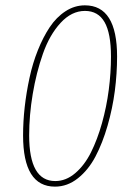

<svg xmlns="http://www.w3.org/2000/svg" viewBox="-20 -693 508 723"><path d="M299.8 -672.9Q260.7 -672.9 226.6 -650.6Q192.4 -628.4 167.2 -590.6Q142.1 -552.7 122.6 -503.9Q103 -455.1 91.1 -399.7Q79.1 -344.2 73 -289.6Q66.9 -234.9 66.9 -183.1Q66.9 9.8 187 9.8Q233.9 9.8 273.4 -21.7Q313 -53.2 339.6 -103.8Q366.2 -154.3 385 -219.5Q403.8 -284.7 412.4 -350.6Q420.9 -416.5 420.9 -480Q420.9 -672.9 299.8 -672.9ZM299.8 -651.9Q349.6 -651.9 373.8 -609.6Q397.9 -567.4 397.9 -480Q397.9 -418.9 389.6 -355Q381.3 -291 364 -229.2Q346.7 -167.5 322.5 -119.1Q298.3 -70.8 263.4 -41Q228.5 -11.2 188 -11.2Q89.8 -11.2 89.8 -183.1Q89.8 -259.3 103.3 -339.4Q116.7 -419.4 141.6 -490.5Q166.5 -561.5 208 -606.7Q249.5 -651.9 299.8 -651.9Z"/></svg>

Font: Fira Sans Compressed Thin
Style: Italic
Weight: 100
Width: 3
Italic angle: -8°
Designer: Carrois Corporate & Edenspiekermann AG
Foundry: Carrois Corporate GbR & Edenspiekermann AG
Version: Version 4.203;PS 004.203;hotconv 1.0.88;makeotf.lib2.5.64775